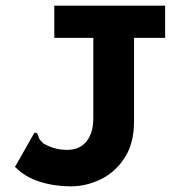

<svg xmlns="http://www.w3.org/2000/svg" viewBox="-20 -643 640 679"><path d="M230 16Q172 16 120 -0.5Q68 -17 33 -53L98 -167L103 -175L113 -170Q115 -162 118 -154.5Q121 -147 133 -136Q172 -113 217 -113Q262 -113 286 -143Q310 -173 310 -226V-509H172V-623H564V-509H454V-214Q454 -137 421.5 -86Q389 -35 337.5 -9.5Q286 16 230 16Z"/></svg>

Font: Inconsolata Expanded Black
Style: Regular
Weight: 900
Width: 7
Monospace: yes
Designer: Raph Levien, Cyreal, Brenton Simpson
Foundry: Raph Levien, Cyreal, Google
Version: Version 3.001; ttfautohint (v1.8.2.53-6de2)